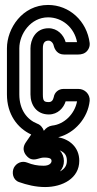

<svg xmlns="http://www.w3.org/2000/svg" viewBox="-20 -527 391 775"><path d="M157 1C153 -11 144 -23 130 -28C90 -44 58 -83 58 -146V-332C58 -390 104 -457 174 -457C231 -457 280 -416 291 -357H245C237 -386 212 -413 176 -413C122 -413 103 -365 103 -332V-146C103 -103 128 -65 177 -65C214 -65 237 -92 245 -118H291C282 -68 240 -25 190 -20C177 -18 166 -11 157 1ZM221 80C240 88 250 99 250 122C250 141 241 155 222 165C233 152 238 139 238 123C238 107 232 91 221 80ZM297 -168H236C216 -168 200 -154 197 -135C194 -122 188 -115 177 -115C158 -115 153 -119 153 -146V-332C153 -353 160 -363 176 -363C184 -363 194 -356 197 -342C201 -326 213 -307 238 -307H296C308 -307 323 -310 333 -323C340 -332 343 -342 342 -353C331 -442 260 -507 174 -507C70 -507 8 -412 8 -332V-146C8 -66 50 -10 106 16L84 48C63 79 86 101 91 106C98 113 110 120 129 115C142 112 147 109 158 109C184 109 188 115 188 123C188 130 181 142 156 142C130 142 112 138 89 129C68 121 46 131 36 150C27 169 31 199 57 208C88 219 124 228 162 228C232 228 300 193 300 122C300 67 260 35 215 27C281 11 335 -51 342 -120C344 -147 322 -168 297 -168Z"/></svg>

Font: DIN Rundschrift
Style: EngKont
Weight: 400
Width: 3
Version: Version 1.027